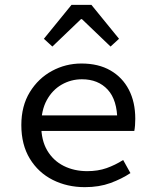

<svg xmlns="http://www.w3.org/2000/svg" viewBox="-20 -760 640 792"><path d="M330 12Q257 12 197.5 -18Q138 -48 103 -105.5Q68 -163 68 -244Q68 -323 103 -380Q138 -437 194.5 -467.5Q251 -498 316 -498Q386 -498 435.5 -469.5Q485 -441 511.5 -390Q538 -339 538 -270Q538 -256 537 -243Q536 -230 534 -220H123V-284H485L464 -261Q464 -347 424.5 -390Q385 -433 318 -433Q273 -433 234.5 -411Q196 -389 173 -347Q150 -305 150 -244Q150 -181 175 -139Q200 -97 243 -75.5Q286 -54 340 -54Q384 -54 419.5 -66.5Q455 -79 488 -100L518 -46Q482 -22 435.5 -5Q389 12 330 12ZM196 -568 161 -600 275 -740H357L471 -600L436 -568L318 -681H314Z"/></svg>

Font: Source Code Pro
Style: Regular
Weight: 400
Monospace: yes
Designer: Paul D. Hunt, Teo Tuominen
Foundry: Adobe Systems Incorporated
Version: Version 1.018;hotconv 1.0.116;makeotfexe 2.5.65601